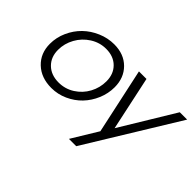

<svg xmlns="http://www.w3.org/2000/svg" viewBox="-114 -914 1459 1459"><g transform="rotate(45 616.0 -184.0)"><path d="M86.9 -216.8Q86.9 -285.6 115.5 -349.1Q144 -412.6 191.4 -458.7Q238.8 -504.9 303.2 -532.5Q367.7 -560.1 436 -560.1Q541 -560.1 605 -496.1Q668.9 -432.1 668.9 -331.1Q668.9 -263.7 642.1 -200.4Q615.2 -137.2 570.3 -90.3Q525.4 -43.5 462.9 -15.1Q400.4 13.2 332 13.2Q222.2 13.2 154.5 -51Q86.9 -115.2 86.9 -216.8ZM163.1 -228Q163.1 -150.9 211.9 -103Q260.7 -55.2 341.8 -55.2Q411.6 -55.2 469.7 -92.3Q527.8 -129.4 560.3 -189.7Q592.8 -250 592.8 -318.8Q592.8 -396.5 544.9 -444.3Q497.1 -492.2 417 -492.2Q348.1 -492.2 289.3 -454.8Q230.5 -417.5 196.8 -356.7Q163.1 -295.9 163.1 -228ZM700.2 191.9 828.1 -18.1 713.9 -546.9H794.9L888.2 -110.8L1152.8 -546.9H1231.9L778.8 191.9Z"/></g></svg>

Font: Involve
Style: Italic
Weight: 400
Italic angle: -10.5°
Designer: Stefan Peev
Foundry: Context Ltd.
Version: Version 1.001